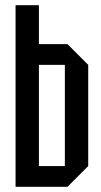

<svg xmlns="http://www.w3.org/2000/svg" viewBox="-20 -720 390 740"><path d="M230 -470H130V-80H230ZM320 -470V-80L240 0H40V-700H130V-550H240Z"/></svg>

Font: Tektur Condensed
Style: Regular
Weight: 400
Width: 3
Designer: Adam Jagosz
Foundry: Adam Jagosz
Version: Version 1.005;gftools[0.9.30]